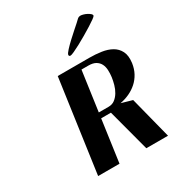

<svg xmlns="http://www.w3.org/2000/svg" viewBox="-193 -950 993 1073"><g transform="rotate(-30 303.5 -413.0)"><path d="M209 -597H414Q453 -597 490 -591.5Q527 -586 554.5 -570.5Q582 -555 596.5 -526.5Q611 -498 605 -452Q600 -417 585 -389.5Q570 -362 547.5 -342Q525 -322 497 -309Q469 -296 437 -290L507 -270L576 0H436L364 -271H301L263 0H125ZM306 -306H369Q393 -306 410 -319Q427 -332 439 -352Q451 -372 457.5 -395.5Q464 -419 467 -440Q470 -463 469 -485Q468 -507 459.5 -524Q451 -541 433.5 -551.5Q416 -562 386 -562H342ZM319 -670Q320 -678 337 -696.5Q354 -715 376 -735.5Q398 -756 419 -774.5Q440 -793 449 -801Q458 -809 466.5 -817.5Q475 -826 488 -826Q494 -826 505 -823Q516 -820 526.5 -814.5Q537 -809 544.5 -802.5Q552 -796 551 -789Q550 -785 535 -774Q520 -763 497.5 -749Q475 -735 448 -719Q421 -703 396.5 -690Q372 -677 353.5 -668.5Q335 -660 329 -660Q318 -660 319 -670Z"/></g></svg>

Font: Gamine
Style: Bold Italic
Weight: 700
Designer: Tapiwanashe Sebastian Garikayi
Version: Version 1.000